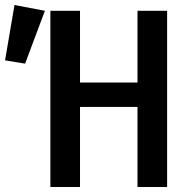

<svg xmlns="http://www.w3.org/2000/svg" viewBox="-129 -751 764 771"><path d="M423.1 0V-321.5H192.3V0H73.3V-707.7H192.3V-419.5H423.1V-707.7H542.1V0ZM-70.8 -730.8 51.3 -707.7 -28.2 -495.4 -108.7 -508.7Z"/></svg>

Font: Fira Code Medium
Style: Regular
Weight: 500
Designer: Carrois Corporate, Edenspiekermann AG, Nikita Prokopov
Foundry: Carrois Corporate, Edenspiekermann AG, Nikita Prokopov
Version: Version 6.002